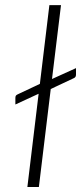

<svg xmlns="http://www.w3.org/2000/svg" viewBox="-20 -748 324 768"><path d="M41.5 -356Q41.5 -361.5 43.2 -364.8Q45 -368 50.5 -370.5L139.5 -412.5L177.5 -727.5H224L188 -432L284 -475.5V-450.5Q284 -445 282.2 -441.2Q280.5 -437.5 274.5 -435L183 -392L135.5 0H89.5L134.5 -373L41.5 -330Z"/></svg>

Font: Lato TR Light
Style: Italic
Weight: 300
Italic angle: -12°
Designer: Lukasz Dziedzic
Foundry: Lukasz Dziedzic
Version: Version 1.104 2013